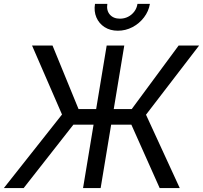

<svg xmlns="http://www.w3.org/2000/svg" viewBox="-44 -960 1037 980"><path d="M590.3 -727.5 469.7 0H379.9L500.5 -727.5ZM-24.4 0 272.5 -375.5 119.6 -727.5H224.1L356.9 -403.3H628.4L867.7 -727.5H972.2L701.2 -374.5L873.5 0H771L626.5 -323.7H330.6L76.7 0ZM557.6 -803.2Q518.6 -803.2 490 -821.5Q461.4 -839.8 448 -871.1Q434.6 -902.3 440.9 -940.4H503.9Q498.5 -906.7 516.6 -885.7Q534.7 -864.7 568.4 -864.7Q590.8 -864.7 609.6 -874.3Q628.4 -883.8 641.4 -900.9Q654.3 -918 657.7 -940.4H721.2Q714.8 -902.3 690.9 -871.1Q667 -839.8 632.1 -821.5Q597.2 -803.2 557.6 -803.2Z"/></svg>

Font: Inter 24pt
Style: Italic
Weight: 400
Italic angle: -9.3988°
Designer: Rasmus Andersson
Foundry: rsms
Version: Version 4.001;git-66647c0bb